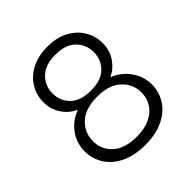

<svg xmlns="http://www.w3.org/2000/svg" viewBox="-195 -853 1001 1001"><g transform="rotate(-45 306.0 -352.0)"><path d="M60 -189Q60 -255 98 -303Q136 -351 185 -367V-371Q145 -388 117 -429Q89 -470 89 -524Q89 -575 115 -618.5Q141 -662 190.5 -688Q240 -714 308 -714Q378 -714 427 -687Q476 -660 501 -616.5Q526 -573 526 -524Q526 -469 497.5 -428Q469 -387 431 -371V-367Q461 -357 489.5 -332Q518 -307 536.5 -270Q555 -233 555 -189Q555 -137 527.5 -91.5Q500 -46 444 -18Q388 10 308 10Q227 10 171 -18Q115 -46 87.5 -91.5Q60 -137 60 -189ZM460 -523Q460 -578 421.5 -616.5Q383 -655 308 -655Q233 -655 194 -616.5Q155 -578 155 -523Q155 -466 193.5 -428.5Q232 -391 308 -391Q383 -391 421.5 -429Q460 -467 460 -523ZM487 -198Q487 -260 441 -303Q395 -346 308 -346Q220 -346 174 -303Q128 -260 128 -197Q128 -135 173.5 -93.5Q219 -52 307 -52Q367 -52 407.5 -72.5Q448 -93 467.5 -126Q487 -159 487 -198Z"/></g></svg>

Font: Be Vietnam Light
Style: Regular
Weight: 300
Designer: Gabriel Lam
Foundry: TypeRant
Version: Version 4.000